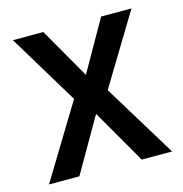

<svg xmlns="http://www.w3.org/2000/svg" viewBox="-86 -618 662 696"><g transform="rotate(-15 245.0 -269.5)"><path d="M182 -276 14 0H128L245 -203L362 0H476L308 -275L468 -539H354L246 -349L137 -539H23Z"/></g></svg>

Font: Noto Sans Khmer UI SemiCondensed Medium
Style: Regular
Weight: 500
Width: 4
Designer: Danh Hong and the Monotype Design Team
Foundry: Monotype Imaging Inc.
Version: Version 2.002